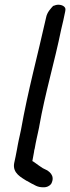

<svg xmlns="http://www.w3.org/2000/svg" viewBox="-20 -739 297 813"><path d="M40 -48C32 -5 72 13 93 27H94C107 35 119 41 133 48C142 52 151 54 162 54C178 55 191 48 197 39C216 3 185 -16 171 -22L161 -27C150 -34 139 -42 128 -50C125 -53 120 -55 117 -57L124 -95C125 -102 125 -105 127 -110L131 -132C133 -145 137 -158 140 -174C142 -184 144 -194 146 -202V-203C171 -345 211 -476 239 -614C245 -640 251 -663 256 -690L257 -697C259 -710 244 -719 227 -719C220 -719 213 -717 206 -714V-715C195 -703 179 -687 175 -664C140 -507 98 -354 69 -190C66 -173 62 -160 59 -144C57 -133 54 -120 52 -107L46 -76C44 -67 42 -58 40 -48Z"/></svg>

Font: Scribbler
Style: ExBdIta
Weight: 800
Designer: Mew Too
Foundry: Cannot Into Space Fonts
Version: Version 1.001